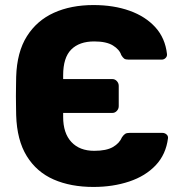

<svg xmlns="http://www.w3.org/2000/svg" viewBox="-20 -730 728 760"><path d="M350 10Q260 10 192.5 -19.5Q125 -49 86 -112Q47 -175 44 -274Q44 -284 43.5 -304.5Q43 -325 43 -349.5Q43 -374 43.5 -395Q44 -416 44 -426Q47 -524 86.5 -586.5Q126 -649 193.5 -679.5Q261 -710 350 -710Q430 -710 493 -687.5Q556 -665 595 -622Q634 -579 641 -516Q642 -507 635.5 -500.5Q629 -494 620 -494H489Q477 -494 471.5 -498Q466 -502 460 -512Q453 -534 427 -550Q401 -566 353 -566Q294 -566 262 -534Q230 -502 230 -432V-417H425Q435 -417 442.5 -409Q450 -401 450 -390V-310Q450 -299 442.5 -291Q435 -283 425 -283H230V-267Q230 -203 262.5 -168Q295 -133 353 -133Q401 -133 427 -148Q453 -163 463 -187Q470 -197 476 -200.5Q482 -204 493 -204H623Q632 -204 639 -198Q646 -192 645 -183Q637 -119 596.5 -76Q556 -33 491.5 -11.5Q427 10 350 10Z"/></svg>

Font: Rubik Light
Style: Bold
Weight: 700
Version: Version 2.104